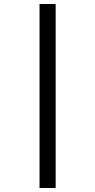

<svg xmlns="http://www.w3.org/2000/svg" viewBox="-20 -822 471 952"><path d="M176 110V-802H256V110Z"/></svg>

Font: Literata 12pt Medium
Style: Regular
Weight: 500
Designer: Latin by Veronika Burian and Jose Scaglione. Greek by Irene Vlachou. Cyrillic by Vera Evstafieva.
Foundry: TypeTogether
Version: Version 3.002